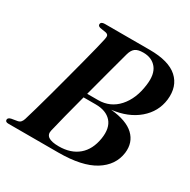

<svg xmlns="http://www.w3.org/2000/svg" viewBox="-161 -849 988 998"><g transform="rotate(30 333.0 -350.0)"><path d="M190 -700H459Q574 -700 626.2 -652.8Q678.5 -605.5 669 -522.5Q659.5 -445.5 598.8 -393.5Q538 -341.5 441.5 -330Q537 -321 580.8 -279.5Q624.5 -238 616.5 -173Q606 -93 531 -46.5Q456 0 314.5 0H15Q-4 0 -4 -13.5Q-4 -25.5 14.5 -30L50 -36Q62 -38.5 68.2 -45.8Q74.5 -53 78.5 -65.5Q87 -93 100.2 -139.5Q113.5 -186 129 -243Q144.5 -300 160.2 -359.5Q176 -419 190.2 -473.2Q204.5 -527.5 214.5 -568.2Q224.5 -609 228.5 -627.5Q232.5 -644.5 230.5 -652.5Q228.5 -660.5 216.5 -664L180 -670Q166 -674 166 -683.5Q166 -700 190 -700ZM367 -619.5Q352 -564.5 332 -490Q312 -415.5 292 -339.5H357.5Q430 -339.5 477.8 -392.8Q525.5 -446 536.5 -535Q545.5 -602 517.8 -636.5Q490 -671 438.5 -671Q405.5 -671 390 -659Q374.5 -647 367 -619.5ZM225.5 -81Q212.5 -29 300 -29Q372 -29 416.8 -66.8Q461.5 -104.5 473 -176.5Q483.5 -243.5 452 -278.8Q420.5 -314 357.5 -314H285Q266 -242.5 250 -180.2Q234 -118 225.5 -81Z"/></g></svg>

Font: Fraunces 72pt S000 SemiBold
Style: Italic
Weight: 600
Italic angle: -16°
Version: Version 1.000; ttfautohint (v1.8.3)